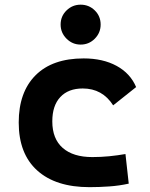

<svg xmlns="http://www.w3.org/2000/svg" viewBox="-20 -771 626 801"><path d="M353.5 9.8Q212.4 9.8 135.3 -59.8Q58.1 -129.4 58.1 -259.8Q58.1 -386.7 128.4 -457Q198.7 -527.3 329.1 -527.3Q409.2 -527.3 466.6 -496.1Q523.9 -464.8 547.9 -407.7L452.1 -331.5Q407.2 -401.9 325.2 -401.9Q265.1 -401.9 231.7 -366.2Q198.2 -330.6 198.2 -264.6Q198.2 -191.9 241.7 -153.8Q285.2 -115.7 365.2 -115.7Q400.4 -115.7 435.3 -119.1Q470.2 -122.6 503.4 -128.4L517.1 -4.9Q477.5 3.9 435.5 6.8Q393.6 9.8 353.5 9.8ZM316.4 -585Q282.2 -585 257.6 -609.6Q232.9 -634.3 232.9 -668.5Q232.9 -703.6 257.6 -727.5Q282.2 -751.5 316.4 -751.5Q351.1 -751.5 375.5 -727.5Q399.9 -703.6 399.9 -668.5Q399.9 -634.3 375.5 -609.6Q351.1 -585 316.4 -585Z"/></svg>

Font: Caskaydia Cove
Style: Bold
Weight: 700
Monospace: yes
Designer: Aaron Bell
Foundry: Saja Typeworks
Version: Version 4.300; ttfautohint (v1.8.3)